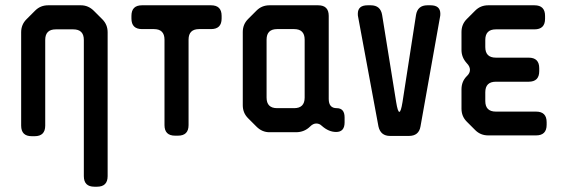

<svg xmlns="http://www.w3.org/2000/svg" viewBox="-20 -505 2121 726"><path d="M100 10H111Q151 10 151 -30V-354Q151 -394 191 -394H257Q297 -394 297 -354V161Q297 201 337 201H347Q387 201 387 161V-383Q387 -412 367 -432L335 -464Q314 -485 286 -485H162Q133 -485 113 -465L80 -432Q60 -412 60 -383V-30Q60 10 100 10Z M602 -32Q602 8 642 8H653Q693 8 693 -32V-355Q693 -395 733 -395H778Q818 -395 818 -435V-445Q818 -485 778 -485H517Q477 -485 477 -445V-435Q477 -395 517 -395H562Q602 -395 602 -355Z M988 -136V-355Q988 -395 1028 -395H1092Q1132 -395 1132 -355V-136Q1132 -96 1092 -96H1028Q988 -96 988 -136ZM950 -26Q971 -5 999 -5H1099Q1131 -5 1153 -27Q1164 -38 1176 -38Q1188 -38 1197 -29Q1223 -6 1251 -6Q1283 -6 1283 -42V-61Q1283 -96 1253 -96Q1223 -96 1223 -131V-445Q1223 -485 1183 -485H999Q970 -485 950 -465L918 -433Q898 -413 898 -384V-107Q898 -78 918 -58Z M1411 -27Q1419 9 1455 9H1526Q1564 9 1570 -27L1644 -442Q1645 -445 1645 -453Q1645 -485 1608 -485H1596Q1559 -485 1553 -448L1502 -119Q1496 -82 1490 -82Q1484 -82 1478 -119L1425 -448Q1419 -485 1382 -485H1370Q1333 -485 1333 -453Q1333 -445 1334 -442Z M1777 -13Q1797 7 1826 7H2007Q2047 7 2047 -33V-43Q2047 -83 2007 -83H1855Q1815 -83 1815 -123V-156Q1815 -196 1855 -196H1979Q2019 -196 2019 -236V-247Q2019 -287 1979 -287H1855Q1815 -287 1815 -327V-354Q1815 -394 1855 -394H2001Q2041 -394 2041 -434V-445Q2041 -485 2001 -485H1826Q1797 -485 1777 -465L1745 -433Q1725 -413 1725 -384V-316Q1725 -288 1745 -266Q1757 -254 1757 -241Q1757 -229 1747 -219L1745 -217Q1725 -197 1725 -167V-94Q1725 -65 1745 -45Z"/></svg>

Font: WDXL Lubrifont SC
Style: Regular
Weight: 400
Designer: [WDXL Lubrifont] Copyright 2020-2022 (c) NightFurySL2001, Skr-ZERO; [ZCOOL QingKe HuangYou] Copyright 2018-2022 (c) The 
Version: Version 2.001;hotconv 1.1.1;makeotfexe 2.6.0